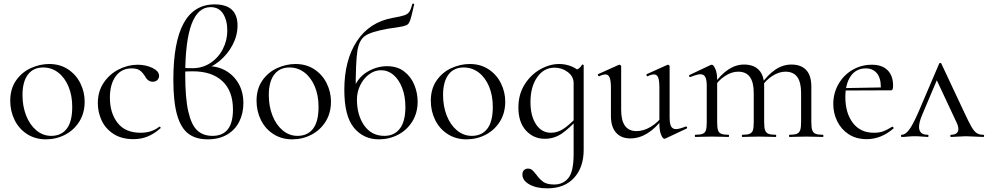

<svg xmlns="http://www.w3.org/2000/svg" viewBox="-20 -749 5402 1050"><path d="M36 -198Q36 -263 67.5 -308.5Q99 -354 148.5 -376.5Q198 -399 249 -399Q308 -399 352 -370Q396 -341 419.5 -293.5Q443 -246 443 -193Q443 -131 414 -84.5Q385 -38 336.5 -12.5Q288 13 231 13Q173 13 128.5 -15.5Q84 -44 60 -92.5Q36 -141 36 -198ZM375 -165Q375 -227 354.5 -276Q334 -325 298 -352.5Q262 -380 216 -380Q162 -380 132.5 -341Q103 -302 103 -229Q103 -168 123 -117Q143 -66 179 -36Q215 -6 260 -6Q315 -6 345 -45Q375 -84 375 -165Z M515 -185Q515 -249 547 -296.5Q579 -344 629.5 -369.5Q680 -395 733 -395Q777 -395 813.5 -377.5Q850 -360 850 -334Q850 -321 840.5 -311.5Q831 -302 815 -302Q788 -302 771 -335Q758 -355 743 -365Q728 -375 700 -375Q644 -375 612.5 -331.5Q581 -288 581 -215Q581 -131 623 -77Q665 -23 749 -23Q810 -23 851 -56H852Q855 -56 857.5 -53Q860 -50 858 -48Q823 -17 787.5 -2.5Q752 12 710 12Q645 12 601 -16.5Q557 -45 536 -90Q515 -135 515 -185Z M1311 -185Q1311 -129 1288.5 -84Q1266 -39 1222 -13Q1178 13 1116 13Q1051 13 1010 -18Q969 -49 948.5 -120.5Q928 -192 928 -313Q928 -725 1154 -725Q1279 -725 1279 -609Q1279 -555 1252 -503.5Q1225 -452 1180 -415Q1135 -378 1085 -365L1119 -387Q1172 -387 1216 -361.5Q1260 -336 1285.5 -290.5Q1311 -245 1311 -185ZM1254 -150Q1254 -251 1196.5 -305Q1139 -359 1034 -359Q994 -359 975 -356V-379Q994 -376 1033 -376Q1087 -376 1130.5 -404.5Q1174 -433 1198.5 -480.5Q1223 -528 1223 -582Q1223 -638 1200 -674Q1177 -710 1132 -710Q993 -710 993 -340Q993 -211 1010 -138Q1027 -65 1059 -35.5Q1091 -6 1142 -6Q1254 -6 1254 -150Z M1383 -198Q1383 -263 1414.5 -308.5Q1446 -354 1495.5 -376.5Q1545 -399 1596 -399Q1655 -399 1699 -370Q1743 -341 1766.5 -293.5Q1790 -246 1790 -193Q1790 -131 1761 -84.5Q1732 -38 1683.5 -12.5Q1635 13 1578 13Q1520 13 1475.5 -15.5Q1431 -44 1407 -92.5Q1383 -141 1383 -198ZM1722 -165Q1722 -227 1701.5 -276Q1681 -325 1645 -352.5Q1609 -380 1563 -380Q1509 -380 1479.5 -341Q1450 -302 1450 -229Q1450 -168 1470 -117Q1490 -66 1526 -36Q1562 -6 1607 -6Q1662 -6 1692 -45Q1722 -84 1722 -165Z M1863 -258Q1863 -419 1931.5 -523.5Q2000 -628 2127 -651Q2173 -659 2191.5 -665.5Q2210 -672 2218.5 -684.5Q2227 -697 2235 -727Q2236 -730 2241 -729Q2246 -728 2245 -725Q2235 -684 2235 -682Q2223 -628 2212 -617.5Q2201 -607 2164.5 -601.5Q2128 -596 2102 -592Q2011 -576 1977.5 -553.5Q1944 -531 1934.5 -471Q1925 -411 1925 -251L1910 -256Q1935 -324 1987.5 -355.5Q2040 -387 2097 -387Q2153 -387 2190.5 -358Q2228 -329 2246 -284.5Q2264 -240 2264 -193Q2264 -132 2235 -85Q2206 -38 2157.5 -12.5Q2109 13 2052 13Q1968 13 1915.5 -50.5Q1863 -114 1863 -258ZM2197 -164Q2197 -223 2179 -269Q2161 -315 2131 -340Q2101 -365 2064 -365Q2029 -365 1998.5 -342.5Q1968 -320 1950 -283Q1932 -246 1932 -205Q1932 -119 1972 -62.5Q2012 -6 2082 -6Q2136 -6 2166.5 -45.5Q2197 -85 2197 -164Z M2336 -198Q2336 -263 2367.5 -308.5Q2399 -354 2448.5 -376.5Q2498 -399 2549 -399Q2608 -399 2652 -370Q2696 -341 2719.5 -293.5Q2743 -246 2743 -193Q2743 -131 2714 -84.5Q2685 -38 2636.5 -12.5Q2588 13 2531 13Q2473 13 2428.5 -15.5Q2384 -44 2360 -92.5Q2336 -141 2336 -198ZM2675 -165Q2675 -227 2654.5 -276Q2634 -325 2598 -352.5Q2562 -380 2516 -380Q2462 -380 2432.5 -341Q2403 -302 2403 -229Q2403 -168 2423 -117Q2443 -66 2479 -36Q2515 -6 2560 -6Q2615 -6 2645 -45Q2675 -84 2675 -165Z M2837 206Q2837 189 2846 181Q2855 173 2867 173Q2881 173 2890 180.5Q2899 188 2912 205Q2931 231 2951 245.5Q2971 260 3011 260Q3059 260 3088 225Q3117 190 3117 94V-361Q3137 -369 3146 -375Q3155 -381 3163 -395Q3164 -397 3168 -395.5Q3172 -394 3172 -392V70Q3172 166 3119.5 223.5Q3067 281 2973 281Q2913 281 2875 259.5Q2837 238 2837 206ZM2815 -161Q2815 -233 2849 -287Q2883 -341 2934.5 -370Q2986 -399 3038 -399Q3073 -399 3105 -386Q3137 -373 3157 -350L3117 -294Q3117 -331 3085 -355Q3053 -379 3013 -379Q2954 -379 2917.5 -326.5Q2881 -274 2881 -190Q2881 -115 2911.5 -69Q2942 -23 2993 -23Q3031 -23 3064.5 -46.5Q3098 -70 3133 -107L3141 -100Q3097 -50 3054.5 -20Q3012 10 2959 10Q2898 10 2856.5 -35Q2815 -80 2815 -161Z M3321 -115V-268Q3321 -307 3314 -324.5Q3307 -342 3291 -342Q3277 -342 3257 -332H3256Q3252 -332 3250 -337.5Q3248 -343 3252 -344L3363 -394L3367 -395Q3370 -395 3373.5 -392.5Q3377 -390 3377 -387V-148Q3377 -32 3461 -32Q3499 -32 3538 -55Q3577 -78 3605 -117L3610 -106Q3565 -47 3520 -19.5Q3475 8 3427 8Q3377 8 3349 -23.5Q3321 -55 3321 -115ZM3677 -43Q3694 -43 3730 -57H3732Q3736 -57 3737.5 -52.5Q3739 -48 3735 -46L3618 9L3614 10Q3604 10 3595 -13Q3586 -36 3586 -73V-268Q3586 -308 3579.5 -325Q3573 -342 3556 -342Q3542 -342 3522 -332H3521Q3517 -332 3515.5 -337.5Q3514 -343 3518 -344L3629 -394L3632 -395Q3635 -395 3638.5 -392.5Q3642 -390 3642 -387V-107Q3642 -73 3650 -58Q3658 -43 3677 -43Z M4298 -12Q4325 -12 4338 -17.5Q4351 -23 4356 -37.5Q4361 -52 4361 -81V-240Q4361 -299 4340 -328Q4319 -357 4275 -357Q4240 -357 4203.5 -333.5Q4167 -310 4141 -270L4137 -282Q4179 -341 4220.5 -368.5Q4262 -396 4308 -396Q4361 -396 4389 -366Q4417 -336 4417 -275V-81Q4417 -51 4422 -37Q4427 -23 4440 -17.5Q4453 -12 4480 -12Q4483 -12 4483 -6Q4483 0 4480 0Q4457 0 4443 -1L4389 -2L4335 -1Q4321 0 4298 0Q4295 0 4295 -6Q4295 -12 4298 -12ZM4040 -12Q4067 -12 4080 -17.5Q4093 -23 4097.5 -37Q4102 -51 4102 -81V-240Q4102 -299 4081 -328Q4060 -357 4017 -357Q3981 -357 3945 -333.5Q3909 -310 3883 -270L3879 -282Q3921 -341 3962.5 -368.5Q4004 -396 4049 -396Q4102 -396 4130.5 -366Q4159 -336 4159 -277V-81Q4159 -51 4164 -37Q4169 -23 4182 -17.5Q4195 -12 4222 -12Q4225 -12 4225 -6Q4225 0 4222 0Q4199 0 4185 -1L4131 -2L4076 -1Q4063 0 4040 0Q4037 0 4037 -6Q4037 -12 4040 -12ZM3783 -12Q3810 -12 3823 -17.5Q3836 -23 3840.5 -37Q3845 -51 3845 -81V-279Q3845 -313 3837 -328Q3829 -343 3810 -343Q3794 -343 3756 -328H3754Q3750 -328 3748.5 -332.5Q3747 -337 3751 -339L3867 -394Q3869 -395 3873 -395Q3882 -395 3892 -372Q3902 -349 3902 -313V-81Q3902 -51 3906.5 -37Q3911 -23 3924 -17.5Q3937 -12 3964 -12Q3967 -12 3967 -6Q3967 0 3964 0Q3941 0 3928 -1L3874 -2L3819 -1Q3806 0 3783 0Q3780 0 3780 -6Q3780 -12 3783 -12Z M4537 -180Q4537 -239 4565 -288.5Q4593 -338 4641.5 -366.5Q4690 -395 4748 -395Q4804 -395 4834 -365Q4864 -335 4864 -281Q4864 -267 4861.5 -261Q4859 -255 4852 -255H4796L4797 -273Q4797 -323 4775 -349Q4753 -375 4715 -375Q4662 -375 4632.5 -333Q4603 -291 4603 -218Q4603 -131 4644 -77Q4685 -23 4759 -23Q4789 -23 4810.5 -31Q4832 -39 4859 -56H4860Q4863 -56 4865.5 -52.5Q4868 -49 4866 -46Q4798 12 4720 12Q4662 12 4621 -15Q4580 -42 4558.5 -86Q4537 -130 4537 -180ZM4584 -267 4811 -271V-255L4585 -254Z M4912 -12Q4930 -12 4950 -37Q4970 -62 5001 -132L5116 -401Q5118 -405 5122.5 -405Q5127 -405 5128 -401L5252 -137Q5279 -79 5293 -55Q5307 -31 5321 -21.5Q5335 -12 5357 -12Q5362 -12 5362 -6Q5362 0 5357 0Q5342 0 5310 -2Q5278 -4 5262 -4Q5249 -4 5221 -2Q5193 0 5181 0Q5177 0 5177 -6Q5177 -12 5181 -12Q5200 -12 5210.5 -20Q5221 -28 5221 -44Q5221 -60 5209 -84L5098 -321L5121 -352L5024 -123Q5006 -81 5006 -55Q5006 -12 5053 -12Q5058 -12 5058 -6Q5058 0 5053 0Q5042 0 5024 -2Q5002 -4 4984 -4Q4964 -4 4944 -2Q4926 0 4912 0Q4907 0 4907 -6Q4907 -12 4912 -12Z"/></svg>

Font: Cormorant Infant
Style: Regular
Weight: 400
Designer: Christian Thalmann (Catharsis Fonts)
Foundry: Catharsis Fonts
Version: Version 4.000